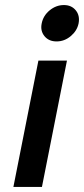

<svg xmlns="http://www.w3.org/2000/svg" viewBox="-20 -740 333 760"><path d="M132 -500H245L146 0H33ZM204 -576Q173 -576 156 -597Q139 -618 145 -647Q151 -678 176.5 -699Q202 -720 233 -720Q263 -720 280 -699Q297 -678 291 -647Q285 -618 260 -597Q235 -576 204 -576Z"/></svg>

Font: Albert Sans SemiBold
Style: Italic
Weight: 600
Italic angle: -11.25°
Designer: Andreas Rasmussen
Foundry: a.Foundry
Version: Version 1.025